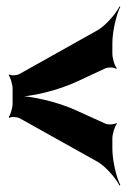

<svg xmlns="http://www.w3.org/2000/svg" viewBox="-20 -608 432 610"><path d="M227 -350 313 -390C323 -395 343 -395 349 -389L351 -392C344 -398 337 -424 337 -437V-471C337 -509 350 -562 362 -586L360 -588C348 -564 316 -527 290 -512L42 -373C34 -368 14 -367 9 -372L8 -368C13 -363 20 -339 20 -327V-278C20 -266 13 -242 8 -237L9 -233C14 -238 34 -237 43 -232L290 -94C316 -79 348 -42 360 -18L362 -21C350 -44 337 -97 337 -136V-169C337 -182 345 -208 351 -214L350 -217C343 -212 322 -211 313 -216L227 -255C164 -285 77 -304 26 -304V-300C77 -300 164 -320 227 -350Z"/></svg>

Font: Asimov
Style: EdgeExtreme
Weight: 500
Designer: Google
Version: Version 2.000980: 2014